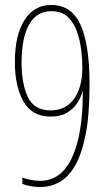

<svg xmlns="http://www.w3.org/2000/svg" viewBox="-20 -744 434 774"><path d="M341 -403Q341 -283 325.5 -203.5Q310 -124 283 -77Q256 -30 220 -10Q184 10 142 10Q123 10 103 6.5Q83 3 70 -3V-28Q84 -23 103.5 -19Q123 -15 142 -15Q226 -15 270 -108Q314 -201 314 -376H313Q309 -359 295 -334.5Q281 -310 254 -292Q227 -274 184 -274Q109 -274 74.5 -335Q40 -396 40 -493Q40 -603 79 -663.5Q118 -724 186 -724Q268 -724 304.5 -644.5Q341 -565 341 -403ZM188 -699Q128 -699 97.5 -645.5Q67 -592 67 -491Q67 -406 92.5 -352.5Q118 -299 184 -299Q245 -299 278.5 -345.5Q312 -392 312 -473Q312 -503 307.5 -541.5Q303 -580 290.5 -616Q278 -652 253.5 -675.5Q229 -699 188 -699Z"/></svg>

Font: Noto Sans Hebrew ExtraCondensed Thin
Style: Regular
Weight: 100
Width: 2
Designer: Monotype Design Team
Foundry: Monotype Imaging Inc.
Version: Version 2.004; ttfautohint (v1.8.4.7-5d5b)